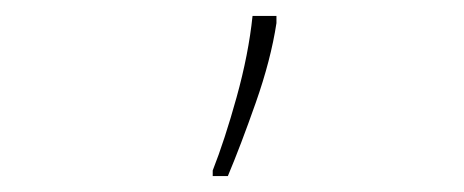

<svg xmlns="http://www.w3.org/2000/svg" viewBox="-20 -827 583 241"><path d="M247 -606H266Q282 -644 301 -698Q320 -752 327 -798V-807H297Q292 -759 277 -705Q262 -651 247 -613Z"/></svg>

Font: Noto Sans Display Thin
Style: Regular
Weight: 250
Designer: Monotype Design Team
Foundry: Monotype Imaging Inc.
Version: Version 1.900